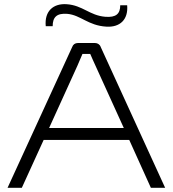

<svg xmlns="http://www.w3.org/2000/svg" viewBox="-20 -895 823 915"><path d="M231 -770C231 -813 250 -833 301 -829C365 -823 400 -773 487 -768C551 -764 592 -801 586 -870H553C553 -829 533 -811 482 -815C407 -821 374 -870 297 -875C235 -879 191 -843 198 -770ZM596 -228 699 0H767L460 -671C456 -683 445 -690 433 -690H351C338 -690 328 -683 324 -671L16 0H84L188 -228ZM570 -285H214L349 -582L373 -638H410C418 -620 426 -601 435 -582Z"/></svg>

Font: Exo 2 Light Expanded
Style: Regular
Weight: 300
Width: 7
Designer: Natanael Gama
Version: Version 1.001;PS 001.001;hotconv 1.0.70;makeotf.lib2.5.58329